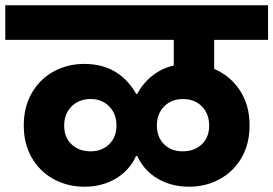

<svg xmlns="http://www.w3.org/2000/svg" viewBox="-37 -760 1035 727"><path d="M774 -609V-499Q835 -473 871.5 -417.5Q908 -362 908 -285Q908 -215 877.5 -162.5Q847 -110 794.5 -81.5Q742 -53 679 -53Q612 -53 560 -83.5Q508 -114 483 -169H478Q453 -114 401 -83.5Q349 -53 283 -53Q219 -53 166.5 -81.5Q114 -110 83.5 -162.5Q53 -215 53 -285Q53 -355 83.5 -408Q114 -461 166.5 -489.5Q219 -518 282 -518Q414 -518 479 -404H482Q531 -491 621 -512V-609H-17V-740H978V-609ZM306 -187Q349 -187 376.5 -214Q404 -241 404 -285Q404 -329 376.5 -357Q349 -385 306 -385Q262 -385 234 -357Q206 -329 206 -284Q206 -240 234 -213.5Q262 -187 306 -187ZM655 -187Q699 -187 727 -213.5Q755 -240 755 -284Q755 -329 727.5 -357Q700 -385 656 -385Q612 -385 584.5 -357Q557 -329 557 -285Q557 -241 584 -214Q611 -187 655 -187Z"/></svg>

Font: Fz Poppins
Style: Bold
Weight: 700
Designer: Ninad Kale (Devanagari), Jonny Pinhorn (Latin)
Foundry: Indian Type Foundry
Version: Vit hóa bi Vntype.Com & FontZin.Com